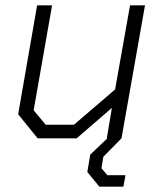

<svg xmlns="http://www.w3.org/2000/svg" viewBox="-20 -518 599 719"><path d="M48 -90 119 -498H175L106 -105L151 -51H257L411 -183L467 -498H523L435 0H380L399 -114L267 0H121ZM307 126 318 61 382 0H435L367 69L360 112L382 138H450L442 181H352Z"/></svg>

Font: Chakra Petch Light
Style: Italic
Weight: 300
Italic angle: -10°
Designer: Katatrad Aksorn Co.,Ltd.
Foundry: Cadson Demak Co.,Ltd.
Version: Version 1.000; ttfautohint (v1.6)